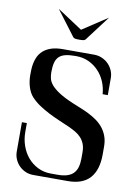

<svg xmlns="http://www.w3.org/2000/svg" viewBox="-97 -969 751 1033"><g transform="rotate(10 278.0 -452.0)"><path d="M49.3 -269V-108.9Q49.3 -86.4 57.9 -66.7Q66.4 -46.9 81.3 -32Q96.2 -17.1 116 -8.5Q135.7 0 158.2 0H347.2Q428.2 0 467.8 -44.4Q507.3 -88.9 507.3 -172.9V-215.8Q507.3 -248.5 497.8 -273.9Q488.3 -299.3 472.2 -318.8Q456.1 -338.4 435.3 -352.8Q414.6 -367.2 391.6 -378.7Q368.7 -390.1 345.7 -399.2Q322.8 -408.2 302.2 -417Q253.4 -437.5 224.9 -456.1Q196.3 -474.6 181.4 -491.9Q166.5 -509.3 162.4 -526.4Q158.2 -543.5 158.2 -561Q158.2 -591.8 163.3 -612.5Q168.5 -633.3 181.2 -646Q193.8 -658.7 215.1 -664.3Q236.3 -669.9 269 -669.9H275.9Q313 -669.9 344 -655.5Q375 -641.1 397.9 -616.9Q420.9 -592.8 434.6 -560.5Q448.2 -528.3 450.7 -492.7H479V-585.4Q479 -607.9 470.2 -627.7Q461.4 -647.5 446.5 -662.4Q431.6 -677.2 411.4 -685.8Q391.1 -694.3 368.7 -694.3H197.8Q159.7 -694.3 133.8 -685.3Q107.9 -676.3 91.6 -661.6Q75.2 -647 66.4 -628.7Q57.6 -610.4 54 -591.6Q50.3 -572.8 49.8 -555.4Q49.3 -538.1 49.3 -525.9Q49.3 -510.7 51.5 -494.9Q53.7 -479 58.3 -463.6Q63 -448.2 70.3 -434.3Q77.6 -420.4 87.9 -409.7Q106.9 -389.2 133.1 -371.8Q159.2 -354.5 188 -339.8Q216.8 -325.2 246.1 -312.7Q275.4 -300.3 301.8 -288.6Q322.3 -279.3 339.8 -269Q357.4 -258.8 370.4 -244.6Q383.3 -230.5 390.9 -211.4Q398.4 -192.4 398.4 -166V-132.8Q398.4 -106 392.6 -85.4Q386.7 -64.9 373.8 -51.3Q360.8 -37.6 339.6 -30.8Q318.4 -23.9 287.6 -23.9H251.5Q210.9 -23.9 178.5 -40.3Q146 -56.6 123.3 -83.7Q100.6 -110.8 88.4 -146.2Q76.2 -181.6 76.2 -220.2V-269ZM314.9 -774.4Q308.1 -763.2 299.6 -761.5Q291 -759.8 276.4 -759.8H275.4Q260.7 -759.8 252.2 -761.5Q243.7 -763.2 236.8 -774.4L138.7 -904.3L275.9 -814L413.1 -904.3Z"/></g></svg>

Font: Unique
Style: Regular
Weight: 400
Designer: Anna Pocius (aka Artmaker)
Foundry: Anna Pocius
Version: Version 1.000 2013 initial release